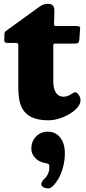

<svg xmlns="http://www.w3.org/2000/svg" viewBox="-20 -636 462 1029"><path d="M265.6 -200.2Q265.6 -160.6 279.8 -139.2Q293.9 -117.7 320.3 -117.7Q343.3 -117.7 364.3 -133.3Q376.5 -141.6 382.3 -141.6Q392.6 -141.6 402.1 -127.7Q411.6 -113.8 411.6 -97.7Q411.6 -74.7 385.5 -49.8Q359.4 -24.9 318.4 -8.1Q277.3 8.8 238.3 8.8Q120.1 8.8 90.8 -73.7Q78.1 -105 78.1 -170.9V-393.1Q78.1 -405.8 66.4 -405.8H21.5Q10.7 -405.8 6.8 -409.4Q2.9 -413.1 2.9 -420.4Q2.9 -441.9 3.9 -455.6Q4.9 -465.3 12.7 -470.7L193.8 -601.6Q213.4 -615.7 236.3 -615.7Q271.5 -615.7 271.5 -580.6Q271.5 -567.4 270.5 -538.6Q269.5 -509.8 269.5 -507.8Q269.5 -500 272.2 -498.3Q274.9 -496.6 283.7 -496.6H385.7Q399.4 -496.6 404.5 -494.1Q409.7 -491.7 409.7 -483.4Q409.7 -482.9 408.7 -473.1L405.3 -425.3Q403.8 -409.2 398.4 -405.8Q393.1 -402.3 376.5 -402.3H275.4Q269.5 -402.3 267.6 -400.1Q265.6 -397.9 265.6 -392.6ZM201.2 351.1Q201.2 337.9 218.3 322.3Q244.6 297.4 244.6 257.8Q244.6 243.7 236.8 241.2Q233.9 239.7 216.8 236.8Q203.1 233.9 188.5 226.1Q173.8 218.3 160.9 200.7Q147.9 183.1 147.9 160.6Q147.9 122.1 172.9 95.9Q197.8 69.8 235.8 69.8Q278.3 69.8 303 101.6Q327.6 133.3 327.6 185.5Q327.6 223.6 317.9 260Q308.1 296.4 294.2 320.3Q280.3 344.2 265.9 358.9Q251.5 373.5 240.7 373.5Q221.2 373.5 211.2 366.7Q201.2 359.9 201.2 351.1Z"/></svg>

Font: Cooper* ExtraBold
Style: Regular
Weight: 800
Designer: Owen Earl
Foundry: indestructible type*
Version: Version 0.001